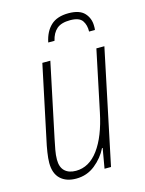

<svg xmlns="http://www.w3.org/2000/svg" viewBox="-111 -780 648 858"><g transform="rotate(-15 213.0 -351.5)"><path d="M134 10Q88 10 61.5 -15Q35 -40 35 -89Q35 -109 39.5 -138Q44 -167 50 -193L121 -529H158L86 -187Q81 -163 76.5 -139Q72 -115 72 -94Q72 -59 90.5 -41.5Q109 -24 142 -24Q203 -24 246.5 -83Q290 -142 312 -248L371 -529H408L297 0H267L283 -92H280Q260 -51 222 -20.5Q184 10 134 10ZM170 -610Q180 -659 209 -686Q238 -713 291 -713Q342 -713 364.5 -688.5Q387 -664 387 -629Q387 -623 387 -618.5Q387 -614 386 -610H359Q360 -640 346 -660.5Q332 -681 290 -681Q249 -681 228 -663Q207 -645 199 -610Z"/></g></svg>

Font: Noto Sans Condensed ExtraLight
Style: Italic
Weight: 200
Width: 3
Italic angle: -12°
Designer: Monotype Design Team
Foundry: Monotype Imaging Inc.
Version: Version 2.013; ttfautohint (v1.8.4.7-5d5b)